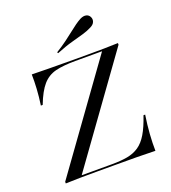

<svg xmlns="http://www.w3.org/2000/svg" viewBox="-137 -858 857 961"><g transform="rotate(-20 291.0 -378.0)"><path d="M48.4 0V-8.9L445.2 -559.7H302.4Q239.5 -559.7 198 -549.6Q156.5 -539.5 127.8 -506.9Q99.2 -474.2 74.2 -408.9H64.5Q71 -454 73.4 -494.4Q75.8 -534.7 75 -571Q116.1 -570.2 168.5 -569.4Q221 -568.5 293.5 -568.5H379.8Q415.3 -568.5 457.3 -569Q499.2 -569.4 533.9 -571V-562.1L137.1 -11.3H298.4Q346 -11.3 381 -17.7Q416.1 -24.2 442.7 -42.3Q469.4 -60.5 490.3 -95.6Q511.3 -130.6 530.6 -187.9H539.5Q531.5 -135.5 528.2 -88.7Q525 -41.9 525.8 0Q483.1 -1.6 428.6 -2Q374.2 -2.4 300 -2.4H212.9Q173.4 -2.4 129.8 -2Q86.3 -1.6 48.4 0ZM235.5 -625.8 232.3 -631.5Q266.1 -652.4 291.1 -671Q316.1 -689.5 334.7 -704.4Q353.2 -719.4 369 -730.6Q384.7 -741.9 400 -750Q418.5 -758.9 432.3 -755.2Q446 -751.6 451.6 -739.5Q458.1 -727.4 453.2 -713.7Q448.4 -700 429.8 -691.1Q409.7 -680.6 383.5 -673Q357.3 -665.3 321.4 -655.6Q285.5 -646 235.5 -625.8Z"/></g></svg>

Font: Playfair 144pt SemiExpanded Light
Style: Regular
Weight: 300
Width: 6
Designer: Claus Eggers Sørensen
Foundry: Claus Eggers Sørensen
Version: Version 2.203